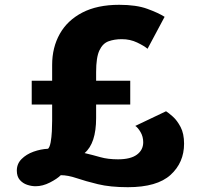

<svg xmlns="http://www.w3.org/2000/svg" viewBox="-20 -771 829 799"><path d="M50 -61Q50 -89.5 69.8 -109.2Q89.5 -129 119.5 -139.8Q149.5 -150.5 180 -152Q187 -158.5 190.8 -179Q194.5 -199.5 195.8 -224.5Q197 -249.5 197 -269V-336H112V-435H197V-501Q197 -573.5 228.8 -630Q260.5 -686.5 322.8 -718.8Q385 -751 476 -751Q547.5 -751 593.2 -734.2Q639 -717.5 665 -701L594 -568Q580 -580 550.8 -594Q521.5 -608 487 -608Q456 -608 431.8 -599.2Q407.5 -590.5 393.8 -561.5Q380 -532.5 380 -471V-435H522V-336H380V-280Q380 -174.5 332 -134Q366 -126 397.5 -117Q429 -108 471 -108Q523.5 -108 549.8 -127.5Q576 -147 576 -179Q576 -202.5 564.8 -221.5Q553.5 -240.5 543 -247L671 -308Q681.5 -301.5 699.2 -285.8Q717 -270 731.5 -242.5Q746 -215 746 -173Q746 -94.5 689.8 -43.2Q633.5 8 512 8Q439 8 387.5 -4.5Q336 -17 299.2 -29.5Q262.5 -42 233 -42Q218 -27 187.8 -11.5Q157.5 4 128 4Q111 4 93 -2Q75 -8 62.5 -22.2Q50 -36.5 50 -61Z"/></svg>

Font: Merriweather Sans ExtraBold
Style: Regular
Weight: 800
Designer: Eben Sorkin
Foundry: Eben Sorkin
Version: Version 2.001; ttfautohint (v1.8.3)